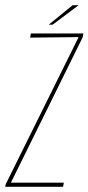

<svg xmlns="http://www.w3.org/2000/svg" viewBox="-32 -720 341 740"><path d="M-12 0 -10 -10 271 -577 84 -575 87 -591H289L287 -577L10 -16H214L211 0ZM156 -625 248 -700H271L171 -625Z"/></svg>

Font: Alumni Sans Pinstripe
Style: Italic
Weight: 400
Italic angle: -8°
Designer: Robert E. Leuschke
Foundry: Robert E. Leuschke
Version: Version 1.010; ttfautohint (v1.8.4.7-5d5b)